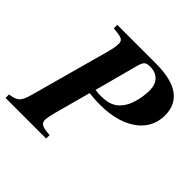

<svg xmlns="http://www.w3.org/2000/svg" viewBox="-201 -826 983 983"><g transform="rotate(45 290.5 -334.5)"><path d="M328 -584C340 -628 346 -637 381 -637C434 -637 465 -603 465 -550C465 -507 454 -449 432 -414C405 -370 371 -352 309 -352C296 -352 284 -352 267 -355ZM110 -669V-644L143 -640C174 -636 184 -627 184 -607C184 -592 182 -572 171 -533L54 -107C36 -42 22 -33 -30 -25V0H264V-25C208 -28 192 -38 192 -65C192 -75 198 -106 203 -123L257 -322C292 -318 311 -317 338 -317C430 -317 504 -341 552 -383C590 -416 611 -461 611 -514C611 -615 539 -669 392 -669Z"/></g></svg>

Font: XITS
Style: Bold Italic
Weight: 700
Italic angle: -16.33°
Designer: MicroPress Inc., with final additions and corrections provided by Coen Hoffman, Elsevier (retired)
Version: Version 1.302